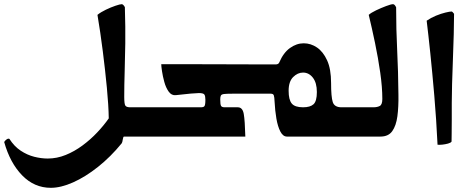

<svg xmlns="http://www.w3.org/2000/svg" viewBox="-70 -653 2259 918"><path d="M512 32Q459 97 398.5 145Q338 193 279.5 219Q221 245 173 245Q94 245 36 185.5Q-22 126 -50 26Q-47 20 -39 14Q-31 8 -25 11Q-2 47 29 67.5Q60 88 93.5 96.5Q127 105 158 105Q202 105 244 88Q286 71 324.5 42.5Q363 14 395 -20Q427 -54 450 -87Q449 -150 441 -233.5Q433 -317 421.5 -408Q410 -499 396 -582Q412 -595 436 -606.5Q460 -618 482 -625.5Q504 -633 512 -633Q519 -633 527 -619Q530 -521 529 -445.5Q528 -370 526 -308Q524 -246 524 -190Q524 -154 530 -147Q536 -140 553 -140H673V0H523Q519 0 517 14Q515 28 512 32Z M1198 -205H1040Q1013 -205 1001 -203.5Q989 -202 986 -196Q983 -190 983 -178Q983 -153 987 -146.5Q991 -140 1004 -140H1067Q1090 -140 1095.5 -108Q1101 -76 1103 0H633V-140H893Q902 -140 907 -145Q912 -150 912 -176Q912 -193 907.5 -200.5Q903 -208 881 -208Q870 -208 841.5 -205.5Q813 -203 770 -198Q750 -196 736.5 -215Q723 -234 715.5 -261.5Q708 -289 704.5 -313Q701 -337 701 -346Q771 -346 858 -346Q945 -346 1034 -345.5Q1123 -345 1198 -345Z M1265 -354Q1285 -401 1316.5 -423.5Q1348 -446 1382 -446Q1416 -446 1445.5 -426Q1475 -406 1494 -364.5Q1513 -323 1513 -256Q1513 -190 1521 -165Q1529 -140 1563 -140H1648V0H1302Q1283 0 1270.5 -24Q1258 -48 1251.5 -86Q1245 -124 1243 -165Q1242 -190 1239 -197.5Q1236 -205 1225 -205Q1203 -205 1183.5 -205Q1164 -205 1158 -205V-345Q1163 -345 1183 -345Q1203 -345 1223 -345Q1243 -345 1248 -345Q1261 -345 1265 -354ZM1379 -140Q1413 -140 1429 -154.5Q1445 -169 1445 -213Q1445 -257 1426 -281.5Q1407 -306 1379 -306Q1353 -306 1331.5 -284.5Q1310 -263 1310 -219Q1310 -176 1325 -158Q1340 -140 1379 -140Z M1608 0V-140H1715Q1734 -140 1746 -146.5Q1758 -153 1758 -180Q1758 -236 1748 -306Q1738 -376 1723 -448Q1708 -520 1693 -582Q1704 -592 1728 -603.5Q1752 -615 1776 -624Q1800 -633 1809 -633Q1817 -633 1824 -618Q1824 -512 1829 -412.5Q1834 -313 1835 -200Q1836 -142 1830 -97Q1824 -52 1805.5 -26Q1787 0 1749 0Z M2101 -587Q2101 -548 2099.5 -490Q2098 -432 2095.5 -369.5Q2093 -307 2091.5 -251.5Q2090 -196 2090 -161Q2090 -124 2090 -83.5Q2090 -43 2089.5 -13Q2089 17 2089 24Q2085 30 2072 33.5Q2059 37 2045 38.5Q2031 40 2022 39Q2016 -85 2006.5 -195.5Q1997 -306 1987.5 -397.5Q1978 -489 1970 -554Q1990 -568 2014.5 -578Q2039 -588 2060 -593Q2081 -598 2089 -598Q2093 -598 2101 -587Z"/></svg>

Font: Ruwudu
Style: Bold
Weight: 700
Designer: Becca Hirsbrunner Spalinger
Foundry: SIL International
Version: Version 3.000